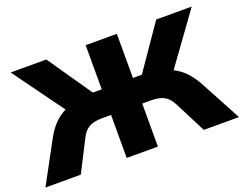

<svg xmlns="http://www.w3.org/2000/svg" viewBox="-110 -916 1429 1128"><g transform="rotate(-20 605.0 -352.5)"><path d="M0 0 140 -259Q165 -305 195.5 -337Q226 -369 267.5 -390Q309 -411 365 -421L283 -369L39 -705H262L466 -409L434 -429H508V-705H703V-429H777L745 -409L949 -705H1171L928 -369L846 -421Q902 -411 943.5 -390Q985 -369 1015.5 -336.5Q1046 -304 1071 -259L1210 0H990L890 -196Q870 -235 840.5 -252Q811 -269 758 -269H703V0H508V-269H453Q402 -269 371.5 -252.5Q341 -236 321 -196L221 0Z"/></g></svg>

Font: Nunito Sans 10pt SemiExpanded Black
Style: Regular
Weight: 900
Width: 6
Designer: Vernon Adams
Foundry: Vernon Adams
Version: Version 3.101;gftools[0.9.27]